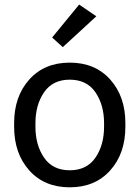

<svg xmlns="http://www.w3.org/2000/svg" viewBox="-20 -801 607 836"><path d="M41.5 -249Q41.5 -132.8 107.4 -59.1Q173.3 14.6 283.7 14.6Q394 14.6 460 -59.1Q525.9 -132.8 525.9 -249V-264.6Q525.9 -380.9 460 -454.6Q394 -528.3 283.7 -528.3Q173.3 -528.3 107.4 -454.6Q41.5 -380.9 41.5 -264.6ZM134.3 -264.6Q134.3 -344.2 171.9 -399.2Q209.5 -454.1 283.7 -454.1Q357.9 -454.1 395.5 -399.2Q433.1 -344.2 433.1 -264.6V-249Q433.1 -169.4 395.5 -114.5Q357.9 -59.6 283.7 -59.6Q209.5 -59.6 171.9 -114.5Q134.3 -169.4 134.3 -249ZM207 -637.7 253.4 -595.7 399.4 -730 324.7 -781.2Z"/></svg>

Font: Roboto Flex
Style: Regular
Weight: 400
Designer: Berlow after Robertson
Foundry: Google
Version: Version 3.200;gftools[0.9.32]